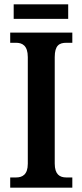

<svg xmlns="http://www.w3.org/2000/svg" viewBox="-20 -864 379 884"><path d="M43 -777H294V-844H43ZM27 0H313V-47H285C255 -47 232 -61 232 -111V-601C232 -655 253 -667 285 -667H313V-714H27V-667H54C82 -667 108 -655 108 -601V-110C108 -59 82 -47 54 -47H27Z"/></svg>

Font: Noto Serif Myanmar Condensed SemiBold
Style: Regular
Weight: 600
Width: 3
Designer: Ben Mitchell and the Monotype Design Team
Foundry: Monotype Imaging Inc.
Version: Version 2.106